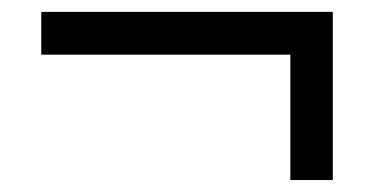

<svg xmlns="http://www.w3.org/2000/svg" viewBox="-20 -388 624 320"><path d="M463.9 -87.9V-296.9H48.8V-368.2H534.7V-87.9Z"/></svg>

Font: Arial
Style: Regular
Weight: 400
Designer: Steve Matteson
Foundry: Ascender Corporation
Version: Version 2.00.3